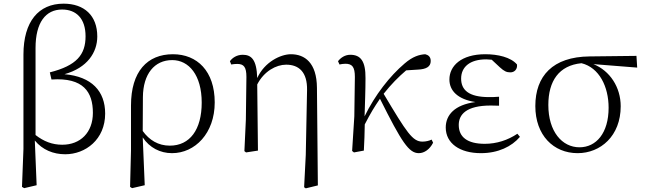

<svg xmlns="http://www.w3.org/2000/svg" viewBox="-20 -822 3519 1048"><path d="M100 198 112 205 180 189 170 -55C212 -4 271 20 336 20C447 20 554 -61 554 -202C554 -324 481 -404 332 -417C457 -452 511 -536 511 -623C511 -737 440 -802 327 -802C191 -802 108 -705 108 -524V-9ZM174 -85V-560C174 -699 229 -770 319 -770C396 -770 447 -721 447 -624C447 -523 398 -464 252 -427L261 -388C436 -400 487 -319 487 -206C487 -99 419 -32 320 -32C265 -32 219 -50 174 -85Z M690 198 701 205 770 189 759 -72C796 -16 854 14 919 14C1044 14 1152 -94 1152 -263C1152 -434 1056 -526 924 -526C784 -526 695 -432 695 -246V0ZM759 -107 760 -292C761 -418 823 -494 920 -494C1011 -494 1081 -412 1081 -262C1081 -114 1016 -27 907 -27C844 -27 795 -57 759 -107Z M1640 200 1649 206 1715 190 1710 -343C1709 -480 1643 -526 1568 -526C1512 -526 1424 -484 1384 -396C1381 -497 1352 -523 1305 -523C1272 -523 1248 -506 1235 -488L1242 -470C1254 -472 1264 -473 1275 -473C1311 -473 1325 -456 1325 -402L1322 -169L1314 3L1323 10L1388 0L1384 -361C1421 -433 1487 -469 1542 -469C1611 -469 1658 -429 1656 -330L1649 24Z M2266 14C2296 14 2326 -7 2344 -43L2336 -60C2324 -54 2305 -49 2286 -49C2232 -49 2201 -97 2074 -310C2115 -362 2155 -402 2197 -438L2260 -442C2307 -444 2331 -458 2331 -489C2331 -513 2317 -522 2301 -526C2269 -524 2233 -514 2188 -475C2108 -407 2027 -304 1970 -187C1972 -257 1975 -330 1975 -395C1976 -489 1948 -523 1892 -523C1862 -523 1839 -506 1825 -488L1833 -470C1843 -472 1854 -474 1865 -474C1903 -474 1917 -456 1917 -402L1914 -187L1902 2L1912 10L1966 0C1969 -48 1970 -95 1971 -143C2003 -205 2022 -236 2054 -283C2173 -45 2212 14 2266 14Z M2605 14C2699 14 2773 -22 2818 -75L2804 -92C2752 -57 2691 -37 2626 -37C2531 -37 2484 -74 2484 -140C2484 -197 2525 -246 2659 -246C2670 -246 2679 -246 2704 -245V-294C2680 -292 2665 -292 2649 -292C2537 -292 2497 -332 2497 -393C2497 -456 2544 -498 2634 -498L2664 -496L2708 -455C2732 -433 2745 -427 2766 -427C2788 -427 2805 -444 2802 -470C2768 -510 2697 -526 2629 -526C2497 -526 2433 -462 2433 -388C2433 -328 2477 -280 2575 -265C2461 -250 2413 -194 2413 -126C2413 -40 2489 14 2605 14Z M3133 14C3258 14 3368 -80 3368 -242C3368 -346 3309 -436 3219 -472L3458 -453L3454 -517L3198 -514C2997 -512 2902 -407 2902 -243C2902 -84 3001 14 3133 14ZM3154 -477C3251 -453 3302 -349 3302 -234C3302 -95 3234 -18 3143 -18C3048 -18 2973 -104 2973 -249C2973 -380 3031 -465 3154 -477Z"/></svg>

Font: Noto Serif JP Light
Style: Regular
Weight: 300
Designer: Ryoko NISHIZUKA 西塚涼子 (kana & ideographs); Frank Grießhammer (Latin, Greek & Cyrillic); Wenlong ZHANG 张文龙 (bopomofo); San
Foundry: Adobe
Version: Version 2.001;hotconv 1.1.0;makeotfexe 2.6.0